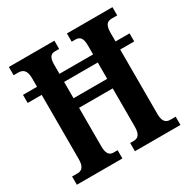

<svg xmlns="http://www.w3.org/2000/svg" viewBox="-161 -861 993 1008"><g transform="rotate(-30 335.5 -357.0)"><path d="M22 0H298V-50H274C248 -50 234 -66 234 -111V-344H438V-114C438 -66 423 -50 395 -50H374V0H650V-50H617C591 -50 574 -65 574 -110V-501H659V-550H574V-602C574 -651 590 -664 617 -664H650V-714H374V-664H394C424 -664 438 -651 438 -602V-550H234V-605C234 -651 248 -664 274 -664H298V-714H22V-664H49C77 -664 98 -651 98 -603V-550H13V-501H98V-111C98 -66 81 -50 56 -50H22ZM234 -402V-501H438V-402Z"/></g></svg>

Font: Noto Serif Georgian ExtraCondensed Bold
Style: Regular
Weight: 700
Width: 2
Designer: Monotype Design Team, Akaki Razmadze
Foundry: Google LLC
Version: Version 2.003